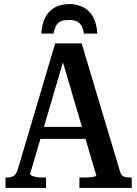

<svg xmlns="http://www.w3.org/2000/svg" viewBox="-20 -923 674 943"><path d="M320 -903Q281 -903 251 -887.5Q221 -872 203.5 -840Q186 -808 183 -758H243Q248 -784 257 -799Q266 -814 281 -819.5Q296 -825 317 -825Q339 -825 354 -819.5Q369 -814 378.5 -799Q388 -784 392 -758H458Q455 -808 437 -840Q419 -872 389 -887.5Q359 -903 320 -903ZM157 -300H421V-241H154ZM274 -668 295 -637 128 -69Q128 -64 137.5 -59.5Q147 -55 162 -53Q177 -51 193 -51H206V0H7V-51H12Q34 -51 47 -59Q60 -67 68 -93L251 -710H381L570 -79Q576 -60 589 -55.5Q602 -51 622 -51H627V0H370V-51H387Q402 -51 417.5 -52Q433 -53 443 -55.5Q453 -58 453 -61Z"/></svg>

Font: Roboto Serif 28pt Condensed Medium
Style: Regular
Weight: 500
Width: 3
Designer: Greg Gazdowicz
Foundry: Commercial Type
Version: Version 1.008